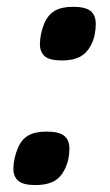

<svg xmlns="http://www.w3.org/2000/svg" viewBox="-20 -532 319 559"><path d="M182.1 -99.1Q182.1 -84 178.7 -67.9Q175.3 -51.8 167 -36.1Q154.8 -13.2 134.8 -3.2Q114.7 6.8 83 6.8Q47.9 6.8 33.4 -5.4Q19 -17.6 19 -41Q19 -55.2 22.5 -71Q25.9 -86.9 32.2 -101.1Q42.5 -126 62.3 -137.5Q82 -148.9 116.2 -148.9Q151.4 -148.9 166.7 -136.7Q182.1 -124.5 182.1 -99.1ZM258.8 -461.9Q258.8 -446.8 255.6 -430.7Q252.4 -414.6 244.1 -398.9Q231.9 -376.5 211.9 -366.2Q191.9 -356 160.2 -356Q124.5 -356 110.4 -368.2Q96.2 -380.4 96.2 -403.8Q96.2 -418 99.6 -433.8Q103 -449.7 108.9 -463.9Q119.6 -488.8 139.4 -500.5Q159.2 -512.2 192.9 -512.2Q228.5 -512.2 243.7 -500Q258.8 -487.8 258.8 -461.9Z"/></svg>

Font: Clear Sans
Style: Bold Italic
Weight: 700
Italic angle: -12°
Foundry: Intel Corporation
Version: Version 1.00